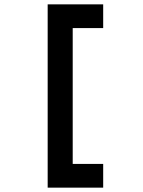

<svg xmlns="http://www.w3.org/2000/svg" viewBox="-20 -732 656 882"><path d="M199 130V-712H454V-603H314V21H454V130Z"/></svg>

Font: Overpass Mono
Style: Bold
Weight: 700
Monospace: yes
Designer: Delve Withrington, Dave Bailey
Foundry: Delve Fonts LLC
Version: Version 4.000